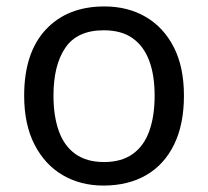

<svg xmlns="http://www.w3.org/2000/svg" viewBox="-20 -566 645 596"><path d="M551 -269Q551 -180 520.5 -117.5Q490 -55 434 -22.5Q378 10 301 10Q230 10 174.5 -22.5Q119 -55 87 -117.5Q55 -180 55 -269Q55 -402 122 -474Q189 -546 304 -546Q377 -546 432.5 -513.5Q488 -481 519.5 -419.5Q551 -358 551 -269ZM146 -269Q146 -206 162.5 -159.5Q179 -113 214 -88Q249 -63 303 -63Q357 -63 392 -88Q427 -113 443.5 -159.5Q460 -206 460 -269Q460 -333 443 -378Q426 -423 391.5 -447.5Q357 -472 302 -472Q220 -472 183 -418Q146 -364 146 -269Z"/></svg>

Font: ukannada05
Style: Book
Weight: 400
Designer: Jelle Bosma - Monotype Design Team
Foundry: Monotype Imaging Inc.
Version: Version 2.003